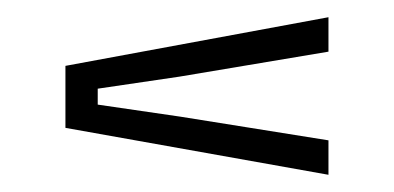

<svg xmlns="http://www.w3.org/2000/svg" viewBox="-20 -511 458 223"><path d="M361.5 -308 56 -362.5V-434.5L361.5 -491V-451L188.5 -422L93.5 -408V-389.5L189.5 -375.5L361.5 -348Z"/></svg>

Font: Big Shoulders Display Thin Light
Style: Regular
Weight: 300
Version: Version 2.002